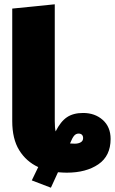

<svg xmlns="http://www.w3.org/2000/svg" viewBox="-20 -784 535 894"><path d="M495 -137Q495 -58 438 -19Q381 20 291 20Q276 20 250 18L217 90L128 56L158 -6Q102 -32 69.5 -84.5Q37 -137 37 -220V-744L235 -764V-220Q235 -189 239 -172Q262 -218 291.5 -238Q321 -258 367 -258Q422 -258 458.5 -225.5Q495 -193 495 -137ZM367 -141Q367 -151 361.5 -156.5Q356 -162 346 -162Q334 -162 325.5 -152.5Q317 -143 306 -116Q313 -115 328 -115Q345 -115 356 -121.5Q367 -128 367 -141Z"/></svg>

Font: Fira Sans Black
Style: Regular
Weight: 900
Designer: Carrois Corporate & Edenspiekermann AG
Foundry: Carrois Corporate GbR & Edenspiekermann AG
Version: Version 4.203